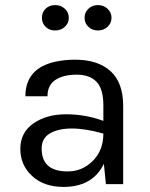

<svg xmlns="http://www.w3.org/2000/svg" viewBox="-20 -725 591 756"><path d="M387 -310Q387 -375 360 -403Q333 -431 281.5 -431Q230 -431 198.5 -410.5Q167 -390 167 -346H80Q80 -456 198 -482Q234 -490 276 -490Q365 -490 415 -445Q465 -400 465 -308V0H397L389 -80Q345 11 230 11Q153 11 106.5 -32Q60 -75 60 -139Q60 -203 111.5 -239Q163 -275 240 -275Q317 -275 387 -249ZM387 -199Q316 -219 263 -219Q210 -219 177 -200Q144 -181 144 -140Q144 -50 246 -50Q304 -50 345.5 -91.5Q387 -133 387 -199ZM197 -705Q220 -705 235.5 -690.5Q251 -676 251 -655Q251 -634 235.5 -619.5Q220 -605 197 -605Q174 -605 159.5 -619.5Q145 -634 145 -655Q145 -676 159.5 -690.5Q174 -705 197 -705ZM365.5 -605Q343 -605 328 -619.5Q313 -634 313 -655Q313 -676 328 -690.5Q343 -705 365.5 -705Q388 -705 403.5 -690.5Q419 -676 419 -655Q419 -634 403.5 -619.5Q388 -605 365.5 -605Z"/></svg>

Font: Karla
Style: Regular
Weight: 400
Designer: Jonathan Pinhorn
Version: Version 1.000